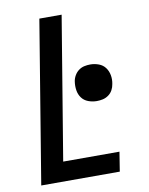

<svg xmlns="http://www.w3.org/2000/svg" viewBox="-83 -796 666 857"><g transform="rotate(-10 250.0 -367.5)"><path d="M34 0 155 -735H256L149 -88H404L390 0ZM344 -328Q324 -328 305.5 -335Q287 -342 276 -357Q265 -372 262 -391.5Q259 -411 262 -431Q264 -445 271.5 -458Q279 -471 290.5 -479.5Q302 -488 315.5 -491Q329 -494 343 -494Q363 -494 381.5 -487Q400 -480 411 -465Q422 -450 425.5 -430.5Q429 -411 425 -391Q423 -377 416 -364Q409 -351 397 -342.5Q385 -334 371.5 -331Q358 -328 344 -328Z"/></g></svg>

Font: Iosevka Semibold
Style: Italic
Weight: 600
Italic angle: -9°
Monospace: yes
Designer: Belleve Invis
Foundry: Belleve Invis
Version: Version 32.5.0; ttfautohint (v1.8.4)